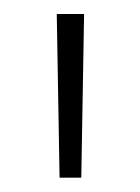

<svg xmlns="http://www.w3.org/2000/svg" viewBox="-20 -684 200 274"><path d="M96 -430.5H65L61 -664H100Z"/></svg>

Font: Anek Bangla
Style: Extra-light
Weight: 200
Designer: Sulekha Rajkumar (Bangla), Yesha Goshar (Latin)
Foundry: Ek Type
Version: Version 1.002;March 21, 2022;FontCreator 13.0.0.2683 64-bit